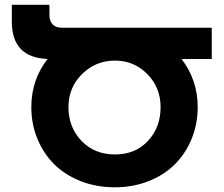

<svg xmlns="http://www.w3.org/2000/svg" viewBox="-20 -777 941 808"><path d="M871.1 -660.2V-528.8H744.1Q812 -439.9 812 -326.2Q812 -255.4 786.6 -193.1Q761.2 -130.9 716.1 -85.7Q670.9 -40.5 605.2 -14.6Q539.6 11.2 462.9 11.2Q385.7 11.2 319.8 -14.6Q253.9 -40.5 208.5 -85.4Q163.1 -130.4 137.5 -192.6Q111.8 -254.9 111.8 -326.2Q111.8 -440.9 180.2 -528.8Q29.8 -534.7 29.8 -686V-756.8H188V-714.8Q188 -688.5 201.7 -674.3Q215.3 -660.2 241.2 -660.2ZM463.9 -127Q549.3 -127 602.5 -183.8Q655.8 -240.7 655.8 -326.2Q655.8 -408.7 599.9 -465.3Q543.9 -522 463.9 -522Q382.8 -522 325.4 -465.3Q268.1 -408.7 268.1 -326.2Q268.1 -241.2 323 -184.1Q377.9 -127 463.9 -127Z"/></svg>

Font: Montserrat arm SemiBold
Style: Regular
Weight: 600
Designer: Julieta Ulanovsky
Foundry: Julieta Ulanovsky
Version: Version 6.000;PS 006.000;hotconv 1.0.88;makeotf.lib2.5.64775